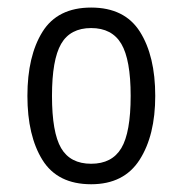

<svg xmlns="http://www.w3.org/2000/svg" viewBox="-20 -470 478 503"><path d="M51.8 -218.8Q51.8 -323.2 91.3 -386.7Q130.9 -450.2 218.8 -450.2Q306.6 -450.2 346.7 -386.7Q386.7 -323.2 386.7 -218.8Q386.7 -115.2 345.7 -51.3Q304.7 12.7 218.8 12.7Q130.9 12.7 91.3 -50.8Q51.8 -114.3 51.8 -218.8ZM322.3 -218.8Q322.3 -313.5 297.9 -355Q273.4 -396.5 218.8 -396.5Q164.1 -396.5 140.1 -355Q116.2 -313.5 116.2 -218.8Q116.2 -123 140.1 -82Q164.1 -41 218.8 -41Q273.4 -41 297.9 -82Q322.3 -123 322.3 -218.8Z"/></svg>

Font: Sudo Light
Style: Regular
Weight: 300
Monospace: yes
Designer: Jens Kutilek
Foundry: Jens Kutilek
Version: Version 0.040